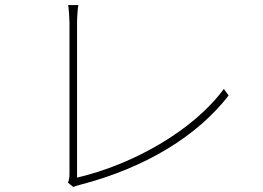

<svg xmlns="http://www.w3.org/2000/svg" viewBox="-20 -747 1040 760"><path d="M270 -7C278 -10 287 -13 295 -15C558 -83 762 -210 885 -369L866 -395C745 -230 505 -95 285 -44V-659C285 -678 288 -716 290 -727H250C252 -716 255 -674 255 -658V-57C255 -41 252 -31 249 -24Z"/></svg>

Font: Source Han Sans CN ExtraLight
Style: Regular
Weight: 250
Designer: Ryoko NISHIZUKA (kana & ideographs); Paul D. Hunt (Latin, Greek & Cyrillic); Wenlong ZHANG (bopomofo); Sandoll Communica
Foundry: Adobe Systems Incorporated
Version: Version 1.004;PS 1.004;hotconv 16.6.51;makeotf.lib2.5.65220